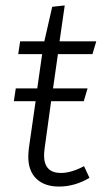

<svg xmlns="http://www.w3.org/2000/svg" viewBox="-20 -675 379 706"><path d="M193 -476 175 -350H302L288 -303H168L144 -129Q142 -111 142 -104Q142 -39 204 -39Q242 -39 289 -64L309 -21Q255 11 197 11Q144 11 114 -17.5Q84 -46 84 -99Q84 -109 86 -129L111 -303H31L38 -350H117L135 -476H47L54 -523H143L172 -650L218 -655L199 -523H334L320 -476Z"/></svg>

Font: FiraGO Light
Style: Italic
Weight: 300
Italic angle: -8°
Designer: bBox Type GmbH
Foundry: bBox Type GmbH
Version: Version 1.001